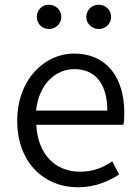

<svg xmlns="http://www.w3.org/2000/svg" viewBox="-20 -781 589 814"><path d="M310 13C384 13 439 -12 485 -41L456 -97C415 -69 373 -53 319 -53C211 -53 139 -132 134 -252H503C506 -266 507 -283 507 -301C507 -457 429 -554 294 -554C170 -554 53 -445 53 -269C53 -92 167 13 310 13ZM133 -312C144 -423 215 -488 295 -488C383 -488 435 -427 435 -312ZM187 -658C217 -658 240 -681 240 -709C240 -738 217 -761 187 -761C158 -761 136 -738 136 -709C136 -681 158 -658 187 -658ZM399 -658C428 -658 451 -681 451 -709C451 -738 428 -761 399 -761C369 -761 346 -738 346 -709C346 -681 369 -658 399 -658Z"/></svg>

Font: Noto Sans HK DemiLight
Style: Regular
Weight: 350
Designer: Ryoko NISHIZUKA 西塚涼子 (kana, bopomofo & ideographs); Paul D. Hunt (Latin, Greek & Cyrillic); Sandoll Communications 산돌커뮤니
Foundry: Adobe
Version: Version 2.004;hotconv 1.0.118;makeotfexe 2.5.65603